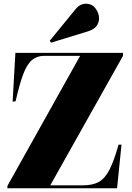

<svg xmlns="http://www.w3.org/2000/svg" viewBox="-20 -1015 713 1035"><path d="M20 0V-13L412 -714H218Q179 -714 152 -691Q125 -668 105 -614.5Q85 -561 64 -469L48 -467L63 -730H643V-714L251 -16H427Q480 -16 513 -34.5Q546 -53 570.5 -101Q595 -149 619 -235H635L611 0ZM255 -785 248 -795 387 -965Q401 -982 415 -988.5Q429 -995 442 -995Q476 -995 495 -969.5Q514 -944 514 -916Q514 -894 500.5 -875Q487 -856 451 -845Z"/></svg>

Font: Display Black
Style: Regular
Weight: 900
Designer: Latin by Veronika Burian and Jose Scaglione. Greek by Irene Vlachou. Cyrillic by Vera Evstafieva.
Foundry: TypeTogether
Version: Version 3.002